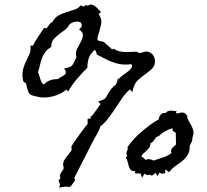

<svg xmlns="http://www.w3.org/2000/svg" viewBox="-20 -886 923 857"><path d="M838.9 -271.5Q838.9 -257.8 835.4 -252.4Q832 -247.1 827.1 -236.3Q827.1 -210 817.9 -194.8Q808.6 -179.7 794.9 -168.5Q781.2 -157.2 765.1 -146.5Q749 -135.7 734.4 -117.2Q731.4 -120.1 728 -122.6Q724.6 -125 721.7 -127.9L717.8 -126L715.8 -122.1L718.8 -113.3Q708 -111.3 704.1 -110.8Q700.2 -110.4 691.4 -115.2Q689.5 -111.3 687 -107.9Q684.6 -104.5 682.6 -99.6Q680.7 -104.5 678.2 -107.9Q675.8 -111.3 673.8 -115.2V-114.3Q668.9 -109.4 662.1 -104.5Q655.3 -99.6 649.4 -107.4Q643.6 -103.5 636.7 -105Q629.9 -106.4 625 -111.3V-110.4L614.3 -92.8L607.4 -111.3Q599.6 -112.3 595.2 -111.8Q590.8 -111.3 583 -113.3V-124L582 -122.1Q568.4 -122.1 563 -128.4Q557.6 -134.8 554.7 -144Q551.8 -153.3 549.8 -163.6Q547.9 -173.8 542 -180.7L547.9 -191.4Q543.9 -198.2 544.4 -203.1Q544.9 -208 546.4 -211.4Q547.9 -214.8 549.3 -217.3Q550.8 -219.7 550.8 -222.7L548.8 -227.5Q549.8 -229.5 550.3 -230.5Q550.8 -231.4 551.8 -233.4Q576.2 -267.6 613.8 -299.8Q651.4 -332 688.5 -353.5Q688.5 -364.3 697.8 -374.5Q707 -384.8 717.8 -380.9Q728.5 -392.6 741.7 -392.1Q754.9 -391.6 768.6 -389.6Q767.6 -387.7 766.6 -385.3Q765.6 -382.8 765.6 -380.9Q771.5 -378.9 777.3 -380.9Q783.2 -382.8 789.6 -383.8Q795.9 -384.8 802.7 -381.8Q809.6 -378.9 815.4 -369.1Q815.4 -358.4 821.3 -348.1Q827.1 -337.9 833.5 -326.7Q839.8 -315.4 842.8 -302.2Q845.7 -289.1 838.9 -271.5ZM765.6 -243.2Q765.6 -255.9 765.1 -268.1Q764.6 -280.3 764.6 -293Q756.8 -296.9 753.4 -300.3Q750 -303.7 750 -313.5Q714.8 -304.7 688.5 -278.3L684.6 -277.3Q678.7 -275.4 675.3 -271Q671.9 -266.6 668.9 -262.2Q666 -257.8 662.1 -253.4Q658.2 -249 651.4 -246.1Q651.4 -234.4 646 -226.6Q640.6 -218.8 633.8 -212.9Q627 -207 620.1 -201.2Q613.3 -195.3 611.3 -186.5Q618.2 -184.6 621.6 -180.7Q625 -176.8 629.9 -171.9Q637.7 -176.8 647.9 -175.3Q658.2 -173.8 666 -168.9L667 -169.9L669.9 -170.9Q690.4 -177.7 708.5 -183.6Q726.6 -189.5 745.1 -202.1Q742.2 -210.9 744.6 -217.8Q747.1 -224.6 752 -229Q756.8 -233.4 761.2 -236.8Q765.6 -240.2 765.6 -243.2ZM725.6 -129.9 721.7 -127.9H724.6L725.6 -128.9ZM655.3 -647.5 654.3 -648.4H655.3ZM344.7 -772.5Q344.7 -783.2 337.9 -786.6Q331.1 -790 321.8 -789.6Q312.5 -789.1 303.2 -785.2Q293.9 -781.2 290 -776.4Q288.1 -773.4 285.6 -770Q283.2 -766.6 281.2 -763.7Q274.4 -755.9 266.1 -750Q257.8 -744.1 250 -738.3Q234.4 -726.6 221.2 -712.9Q208 -699.2 209 -676.8Q191.4 -666 182.1 -653.8Q172.9 -641.6 167.5 -627Q162.1 -612.3 158.7 -596.7Q155.3 -581.1 149.4 -563.5Q152.3 -558.6 154.8 -549.8Q157.2 -541 160.2 -532.2Q163.1 -523.4 167 -516.6Q170.9 -509.8 176.8 -509.8Q190.4 -523.4 205.6 -528.3Q220.7 -533.2 239.3 -533.2Q243.2 -537.1 250 -540.5Q256.8 -543.9 262.7 -547.9Q268.6 -551.8 272 -556.6Q275.4 -561.5 272.5 -569.3L266.6 -581.1Q281.2 -583 289.1 -585.9Q296.9 -588.9 301.8 -594.2Q306.6 -599.6 310.5 -608.4Q314.5 -617.2 321.3 -629.9Q315.4 -650.4 323.7 -667Q332 -683.6 340.3 -698.7Q348.6 -713.9 350.1 -727.5Q351.6 -741.2 333 -754.9L343.8 -765.6Q344.7 -766.6 344.7 -769Q344.7 -771.5 344.7 -772.5ZM244.1 -48.8Q246.1 -54.7 247.1 -58.1Q248 -61.5 247.1 -64.5Q246.1 -67.4 244.6 -71.3Q243.2 -75.2 241.2 -81.1Q243.2 -83 245.6 -85.9Q248 -88.9 250 -90.8V-91.8Q246.1 -97.7 247.6 -103.5Q249 -109.4 252.4 -114.7Q255.9 -120.1 259.3 -125Q262.7 -129.9 264.6 -134.8Q263.7 -138.7 262.7 -143.1Q261.7 -147.5 261.7 -151.4Q261.7 -163.1 268.6 -173.8Q275.4 -184.6 283.2 -193.8Q291 -203.1 296.4 -210.9Q301.8 -218.8 298.8 -226.6V-231.4Q299.8 -235.4 310.1 -250.5Q320.3 -265.6 332.5 -282.2Q344.7 -298.8 356 -314Q367.2 -329.1 371.1 -333V-356.4H385.7L382.8 -364.3Q386.7 -365.2 390.6 -369.1Q391.6 -370.1 397.5 -377.9Q403.3 -385.7 409.7 -394.5Q416 -403.3 421.4 -411.1Q426.8 -418.9 428.7 -421.9Q422.9 -426.8 418 -432.6L433.6 -438.5Q447.3 -442.4 452.6 -450.7Q458 -459 463.9 -469.7Q470.7 -482.4 478 -490.7Q485.4 -499 496.1 -507.8Q499 -510.7 502 -519Q504.9 -527.3 504.9 -532.2Q510.7 -536.1 513.7 -537.1Q518.6 -543 527.3 -549.3Q536.1 -555.7 545.4 -562.5Q554.7 -569.3 561.5 -576.2Q568.4 -583 569.3 -589.8L570.3 -590.8Q570.3 -593.8 566.4 -599.6Q533.2 -594.7 502.9 -602.5Q472.7 -610.4 444.3 -626Q436.5 -629.9 429.7 -633.8Q422.9 -637.7 416 -640.6Q415 -640.6 414.6 -641.1Q414.1 -641.6 413.1 -641.6Q412.1 -645.5 409.2 -653.3Q406.2 -661.1 404.3 -664.1Q383.8 -647.5 377 -628.4Q370.1 -609.4 370.1 -584Q344.7 -558.6 323.2 -533.2Q301.8 -507.8 284.2 -477.5L276.4 -486.3Q253.9 -466.8 223.6 -458Q193.4 -449.2 164.1 -451.2Q156.2 -452.1 149.9 -453.6Q143.6 -455.1 135.7 -457Q117.2 -460.9 111.3 -467.8Q105.5 -474.6 100.6 -494.1Q98.6 -504.9 97.2 -510.3Q95.7 -515.6 85 -521.5Q82 -528.3 81.1 -537.1Q80.1 -545.9 80.1 -552.7Q80.1 -569.3 85.4 -585.4Q90.8 -601.6 97.7 -615.7Q104.5 -629.9 110.4 -642.1Q116.2 -654.3 116.2 -663.1V-682.6H127Q137.7 -703.1 150.9 -722.7Q164.1 -742.2 176.8 -761.7L183.6 -759.8Q187.5 -758.8 189.9 -762.2Q192.4 -765.6 195.8 -770.5Q199.2 -775.4 203.1 -780.3Q207 -785.2 213.9 -787.1Q223.6 -807.6 241.2 -816.9Q258.8 -826.2 277.3 -832Q295.9 -837.9 313 -843.3Q330.1 -848.6 339.8 -862.3L351.6 -856.4L365.2 -864.3L372.1 -859.4Q379.9 -867.2 388.2 -865.7Q396.5 -864.3 404.3 -858.4Q412.1 -852.5 418.9 -844.7Q425.8 -836.9 430.7 -832Q429.7 -831.1 425.3 -827.6Q420.9 -824.2 419.9 -824.2Q422.9 -818.4 425.8 -813.5Q428.7 -808.6 430.7 -801.8Q433.6 -789.1 430.7 -774.9Q427.7 -760.7 423.8 -747.6Q419.9 -734.4 416.5 -723.6Q413.1 -712.9 416 -708Q418.9 -703.1 428.2 -702.1Q437.5 -701.2 442.4 -699.2Q452.1 -691.4 461.4 -682.6Q470.7 -673.8 481.4 -665L486.3 -668.9Q498 -661.1 510.7 -657.7Q523.4 -654.3 536.6 -653.8Q549.8 -653.3 563.5 -654.3Q577.1 -655.3 590.8 -655.3L593.8 -653.3Q600.6 -648.4 607.4 -649.9Q614.3 -651.4 621.6 -653.8Q628.9 -656.2 637.2 -655.8Q645.5 -655.3 655.3 -648.4Q661.1 -643.6 665.5 -636.2Q669.9 -628.9 670.9 -621.1Q671.9 -619.1 671.9 -613.3Q671.9 -592.8 659.7 -580.6Q647.5 -568.4 630.9 -556.6Q614.3 -544.9 598.1 -530.8Q582 -516.6 575.2 -492.2L570.3 -474.6Q568.4 -477.5 565.4 -481Q562.5 -484.4 558.6 -486.3Q539.1 -468.8 524.4 -446.8Q509.8 -424.8 495.1 -402.8Q480.5 -380.9 464.8 -359.9Q449.2 -338.9 428.7 -322.3Q421.9 -302.7 410.6 -283.7Q399.4 -264.6 390.6 -247.1L311.5 -91.8L313.5 -87.9Q316.4 -82 312 -76.7Q307.6 -71.3 304.7 -66.4L302.7 -63.5Q294.9 -49.8 284.7 -51.8Q274.4 -53.7 261.7 -51.8Z"/></svg>

Font: Homemade Apple
Style: Regular
Weight: 400
Version: Version 1.001